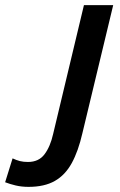

<svg xmlns="http://www.w3.org/2000/svg" viewBox="-171 -542 468 748"><path d="M-60 186Q-87 186 -110 180.5Q-133 175 -151 168L-122 75Q-107 82 -93.5 85.5Q-80 89 -62 89Q-20 89 2.5 59Q25 29 36 -20L156 -522H270L150 -23Q134 47 108.5 93.5Q83 140 42.5 163Q2 186 -60 186Z"/></svg>

Font: Ubuntu Sans SemiBold
Style: Italic
Weight: 600
Italic angle: -13.5°
Designer: Dalton Maag Ltd
Foundry: Dalton Maag Ltd
Version: Version 1.006